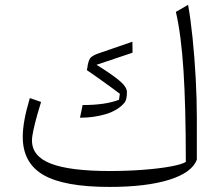

<svg xmlns="http://www.w3.org/2000/svg" viewBox="-20 -756 904 783"><path d="M782.7 -104.5Q762.7 -51.8 669.4 -22.7Q576.2 6.3 426.3 6.3Q241.7 6.3 157.2 -42.5Q72.8 -91.3 72.8 -197.8Q72.8 -228.5 79.6 -266.6Q86.4 -304.7 101.6 -356L147.5 -340.3Q140.1 -317.4 131.6 -286.6Q123 -255.9 116.7 -227.5Q110.4 -199.2 110.4 -183.1Q110.4 -118.2 188.2 -88.4Q266.1 -58.6 427.7 -58.6Q498.5 -58.6 563.2 -63.5Q627.9 -68.4 674.6 -76.9Q721.2 -85.4 737.8 -95.7Q737.8 -322.3 728.3 -468.5Q718.8 -614.7 697.3 -707.5L747.1 -736.3Q757.3 -679.7 765.4 -600.8Q773.4 -522 778.1 -437.3Q782.7 -352.5 782.7 -276.9ZM520 -585.9 520.5 -541 373.5 -491.7Q431.6 -456.1 464.6 -429.2Q497.6 -402.3 497.6 -380.9Q497.6 -349.1 487.8 -337.4Q461.9 -306.2 412.6 -291Q363.3 -275.9 306.2 -275.9L316.9 -327.6Q410.2 -327.6 465.3 -349.1L468.8 -373.5Q455.6 -383.8 431.6 -401.1Q407.7 -418.5 381.3 -437.3Q355 -456.1 334 -470.2L335.9 -478Q340.3 -513.2 351.3 -522.5Q362.3 -531.7 381.3 -538.1Z"/></svg>

Font: Pinar-DS3-FD Light
Style: Regular
Weight: 300
Designer: Amin Abedi
Version: Version 3.000